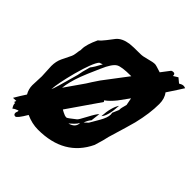

<svg xmlns="http://www.w3.org/2000/svg" viewBox="-231 -927 1143 1143"><g transform="rotate(45 341.0 -355.5)"><path d="M641 -588Q641 -509 617 -410Q607 -371 566 -236Q560 -205 541 -144Q458 31 238 31Q187 31 137 8Q100 71 87 71Q72 71 72 55Q72 51 74.5 45Q77 39 77 37L75 32Q53 40 42 50Q27 28 30 15H21L26 1L-1 2Q19 -33 44 -71Q27 -100 27 -133Q27 -146 28.5 -171.5Q30 -197 30 -210Q30 -224 28 -251.5Q26 -279 26 -293Q26 -332 40.5 -362.5Q55 -393 70 -423Q75 -433 77.5 -454Q80 -475 83 -484Q83 -488 83 -493Q83 -531 114 -597Q131 -610 150 -635Q167 -657 183 -678Q208 -708 262 -716Q282 -719 353 -719Q371 -719 404.5 -728.5Q438 -738 455 -738Q464 -738 509 -723L551 -778Q558 -782 566 -782Q582 -782 580 -763L609 -781L638 -757Q654 -767 666 -767Q675 -767 683 -763Q662 -729 618 -663Q641 -634 641 -588ZM214 -509Q189 -480 156 -359Q127 -249 124 -196Q132 -209 175 -367Q179 -396 195 -450Q212 -471 236 -517ZM340 -123Q386 -136 387 -171L385 -173Q380 -160 365 -146Q342 -125 340 -123ZM406 -587H402Q325 -587 301 -573Q274 -557 245 -489Q205 -399 195 -371Q169 -302 163 -247Q191 -286 246 -366Q261 -391 293 -438ZM507 -446 498 -493Q457 -436 450 -427Q419 -389 393 -371L399 -363L258 -159Q257 -159 275 -149.5Q293 -140 304 -140H308Q315 -142 359 -177Q366 -182 392 -231.5Q418 -281 431 -293L424 -234Q411 -221 400 -191L423 -213Q424 -215 458 -273Q481 -313 481 -339Q481 -345 479 -352L497 -394V-400Q496 -407 507 -446ZM479 -411Q475 -322 448 -293Q453 -372 479 -411Z"/></g></svg>

Font: Ode an Erik AH
Style: Regular
Weight: 400
Designer: Andreas Höfeld
Foundry: Fontgrube AH
Version: Version 2.00